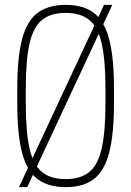

<svg xmlns="http://www.w3.org/2000/svg" viewBox="-20 -760 540 790"><path d="M58 10 408 -740H442L92 10ZM250 10Q178 10 134 -23.5Q90 -57 70.5 -133Q51 -209 51 -335V-395Q51 -522 70.5 -597.5Q90 -673 134 -706.5Q178 -740 250 -740Q323 -740 366.5 -706.5Q410 -673 429.5 -597.5Q449 -522 449 -395V-335Q449 -209 429.5 -133Q410 -57 366.5 -23.5Q323 10 250 10ZM250 -23Q311 -23 347 -52Q383 -81 398.5 -149.5Q414 -218 414 -336V-394Q414 -512 398.5 -580.5Q383 -649 347 -678Q311 -707 250 -707Q189 -707 153 -678Q117 -649 101.5 -580.5Q86 -512 86 -394V-336Q86 -218 101.5 -149.5Q117 -81 153 -52Q189 -23 250 -23Z"/></svg>

Font: M PLUS 1 Code ExtraLight
Style: Regular
Weight: 250
Designer: Coji Morishita
Foundry: UNDERFOREST DESIGN
Version: Version 1.002